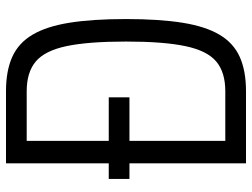

<svg xmlns="http://www.w3.org/2000/svg" viewBox="-120 -720 840 640"><g transform="rotate(-90 300.0 -400.0)"><path d="M75.5 0V-800H316Q384 -800 430.2 -779.2Q476.5 -758.5 504.2 -711.8Q532 -665 544.2 -588.5Q556.5 -512 556.5 -400Q556.5 -288.5 544.2 -211.8Q532 -135 504.2 -88.2Q476.5 -41.5 430.2 -20.8Q384 0 316 0ZM23.5 -388.5V-457.5H295.5V-388.5ZM150.5 -17.5 95 -69H316Q379 -69 415 -99.2Q451 -129.5 466.2 -202Q481.5 -274.5 481.5 -400Q481.5 -526.5 466.2 -598.5Q451 -670.5 415 -700.8Q379 -731 316 -731H95L150.5 -782.5Z"/></g></svg>

Font: Victor Mono Thin
Style: Regular
Weight: 100
Monospace: yes
Designer: Rune Bjørnerås
Version: Version 1.561;gftools[0.9.30]